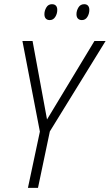

<svg xmlns="http://www.w3.org/2000/svg" viewBox="-20 -913 533 933"><path d="M115.7 0 173.8 -273.4 88.9 -713.9H138.2L208.5 -332.5L439 -713.9H493.2L222.2 -274.4L164.6 0ZM377.9 -815.4Q365.7 -815.4 358.6 -822.8Q351.6 -830.1 351.6 -844.2Q351.6 -860.8 361.1 -876.7Q370.6 -892.6 389.2 -892.6Q401.4 -892.6 407.7 -885.3Q414.1 -877.9 414.1 -865.2Q414.1 -846.2 404.5 -830.8Q395 -815.4 377.9 -815.4ZM221.7 -815.4Q209.5 -815.4 202.6 -822.8Q195.8 -830.1 195.8 -844.2Q195.8 -860.8 205.1 -876.7Q214.4 -892.6 232.4 -892.6Q241.2 -892.6 246.8 -889.4Q252.4 -886.2 255.4 -880.1Q258.3 -874 258.3 -865.2Q258.3 -846.2 248.5 -830.8Q238.8 -815.4 221.7 -815.4Z"/></svg>

Font: Open Sans SemiCondensed Light
Style: Italic
Weight: 300
Width: 4
Italic angle: -12°
Designer: Monotype Design Team
Foundry: Monotype Imaging Inc.
Version: Version 3.000